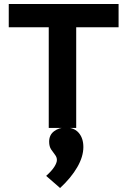

<svg xmlns="http://www.w3.org/2000/svg" viewBox="-20 -643 640 965"><path d="M225 0V-506H24V-623H576V-506H363V0ZM282 302 212 241Q240 216 253 195.5Q266 175 266 161Q266 147 256.5 135Q247 123 237 108Q227 93 227 69Q227 35 252 16.5Q277 -2 310 -2Q353 -2 376 25Q399 52 399 96Q399 144 368.5 197Q338 250 282 302Z"/></svg>

Font: Inconsolata Expanded Black
Style: Regular
Weight: 900
Width: 7
Monospace: yes
Designer: Raph Levien, Cyreal, Brenton Simpson
Foundry: Raph Levien, Cyreal, Google
Version: Version 3.001; ttfautohint (v1.8.2.53-6de2)